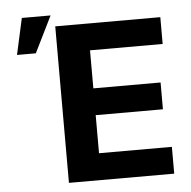

<svg xmlns="http://www.w3.org/2000/svg" viewBox="-53 -811 860 864"><g transform="rotate(-5 376.5 -379.0)"><path d="M223.6 -707H698.2V-585.9H370.1V-414.1H673.8V-293H370.1V-121.1H699.2V0H223.6ZM77.1 -757.8H207L126 -593.8H41Z"/></g></svg>

Font: Pretendard JP
Style: Bold
Weight: 700
Designer: Base glyphs from Inter by Rasmus Andersson; Hangeul glyphs from Noto Sans CJK(Source Han Sans) by Jang Soo-young and Kan
Foundry: Kil Hyung-jin
Version: Version 1.309